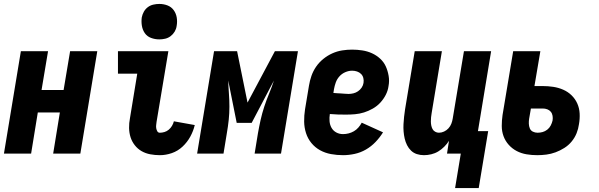

<svg xmlns="http://www.w3.org/2000/svg" viewBox="-20 -780 3040 975"><path d="M0 0 86 -520H224L191 -323H303L336 -520H474L388 0H250L284 -209H172L138 0Z M792 8Q767 8 743 3.5Q719 -1 699 -12.5Q679 -24 664.5 -42.5Q650 -61 643 -83Q636 -105 635.5 -130Q635 -155 640 -180L677 -406H579V-520H835L775 -161Q774 -153 773 -144.5Q772 -136 773.5 -128Q775 -120 779 -113Q783 -106 792 -106Q803 -106 815 -109.5Q827 -113 837 -121.5Q847 -130 853.5 -141Q860 -152 863 -164L969 -145Q962 -115 946.5 -86.5Q931 -58 907 -35.5Q883 -13 852.5 -2.5Q822 8 792 8ZM789 -580Q767 -580 747 -587.5Q727 -595 715.5 -611.5Q704 -628 700.5 -649Q697 -670 700 -692Q703 -707 710.5 -720.5Q718 -734 730.5 -743.5Q743 -753 758.5 -756.5Q774 -760 789 -760Q811 -760 830.5 -752.5Q850 -745 862 -728.5Q874 -712 877.5 -691Q881 -670 877 -648Q875 -633 867 -619.5Q859 -606 846.5 -596.5Q834 -587 819 -583.5Q804 -580 789 -580Z M981 0 1067 -520H1184L1237 -259L1376 -520H1493L1407 0H1273L1290 -104Q1296 -138 1303.5 -171.5Q1311 -205 1322 -238.5Q1333 -272 1346.5 -304.5Q1360 -337 1371 -371L1258 -156H1182L1139 -371Q1140 -337 1142.5 -304.5Q1145 -272 1145 -238.5Q1145 -205 1141.5 -171.5Q1138 -138 1132 -104L1115 0Z M1722 8Q1691 8 1661 2.5Q1631 -3 1605.5 -17Q1580 -31 1561.5 -53.5Q1543 -76 1534 -104Q1525 -132 1524.5 -162.5Q1524 -193 1529 -225L1549 -345Q1553 -370 1561.5 -394.5Q1570 -419 1585 -441Q1600 -463 1621.5 -480.5Q1643 -498 1667.5 -509Q1692 -520 1717.5 -524Q1743 -528 1768 -528Q1794 -528 1820 -524Q1846 -520 1869 -509.5Q1892 -499 1910.5 -482Q1929 -465 1939 -443Q1949 -421 1953.5 -395Q1958 -369 1953 -343Q1950 -320 1939 -298.5Q1928 -277 1911.5 -259Q1895 -241 1873 -228.5Q1851 -216 1828.5 -209Q1806 -202 1783 -200Q1760 -198 1738 -198Q1717 -198 1696.5 -198.5Q1676 -199 1655 -201Q1652 -183 1653.5 -164.5Q1655 -146 1663.5 -131Q1672 -116 1687.5 -107.5Q1703 -99 1722 -99Q1736 -99 1750 -102.5Q1764 -106 1777 -113.5Q1790 -121 1800 -132.5Q1810 -144 1817 -157L1925 -108Q1909 -82 1887 -59Q1865 -36 1838 -20.5Q1811 -5 1781 1.5Q1751 8 1722 8ZM1750 -303Q1762 -303 1774.5 -306Q1787 -309 1798 -316.5Q1809 -324 1816.5 -335Q1824 -346 1826 -359Q1828 -372 1825 -384Q1822 -396 1813.5 -404.5Q1805 -413 1793 -417Q1781 -421 1768 -421Q1751 -421 1733.5 -413.5Q1716 -406 1703.5 -392Q1691 -378 1685 -361Q1679 -344 1676 -327L1673 -308Q1683 -307 1692 -306.5Q1701 -306 1711 -305.5Q1721 -305 1730.5 -304Q1740 -303 1750 -303Z M2291 175 2320 0H2250L2260 -65Q2250 -49 2236 -35Q2222 -21 2205.5 -11Q2189 -1 2170 3.5Q2151 8 2133 8Q2114 8 2097 2.5Q2080 -3 2067.5 -15Q2055 -27 2047 -43Q2039 -59 2035 -76.5Q2031 -94 2029.5 -112.5Q2028 -131 2029 -149.5Q2030 -168 2032 -187Q2034 -206 2037 -225L2086 -520H2224L2172 -206Q2170 -195 2169 -184.5Q2168 -174 2168 -163.5Q2168 -153 2170 -143Q2172 -133 2176.5 -124.5Q2181 -116 2190 -111Q2199 -106 2209 -106Q2222 -106 2235 -112Q2248 -118 2257.5 -128.5Q2267 -139 2272 -152Q2277 -165 2279 -178L2336 -520H2474L2407 -114H2459L2411 175Z M2708 8Q2680 8 2653.5 3.5Q2627 -1 2604 -13Q2581 -25 2563.5 -44.5Q2546 -64 2537 -88.5Q2528 -113 2528 -140.5Q2528 -168 2532 -196L2586 -520H2724L2694 -343H2735Q2763 -343 2789.5 -339Q2816 -335 2840 -324.5Q2864 -314 2882.5 -296Q2901 -278 2911.5 -254.5Q2922 -231 2923.5 -204Q2925 -177 2920 -149Q2917 -126 2908 -103.5Q2899 -81 2883 -61.5Q2867 -42 2845.5 -28.5Q2824 -15 2801 -6.5Q2778 2 2754.5 5Q2731 8 2708 8ZM2710 -106Q2723 -106 2735.5 -109.5Q2748 -113 2759 -121.5Q2770 -130 2776.5 -142.5Q2783 -155 2786 -168Q2788 -180 2786 -192Q2784 -204 2777 -212.5Q2770 -221 2759 -225Q2748 -229 2736 -229H2676L2667 -177Q2665 -165 2665.5 -152Q2666 -139 2670.5 -128Q2675 -117 2686 -111.5Q2697 -106 2710 -106Z"/></svg>

Font: Iosevka Curly Heavy
Style: Italic
Weight: 900
Italic angle: -9°
Monospace: yes
Designer: Belleve Invis
Foundry: Belleve Invis
Version: Version 22.1.2; ttfautohint (v1.8.4)